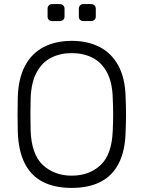

<svg xmlns="http://www.w3.org/2000/svg" viewBox="-20 -910 702 940"><path d="M331 10Q248 10 190 -19.5Q132 -49 101 -110.5Q70 -172 67 -266Q66 -311 66 -350Q66 -389 67 -434Q70 -527 103 -588.5Q136 -650 194.5 -680Q253 -710 331 -710Q409 -710 467.5 -680Q526 -650 559.5 -588.5Q593 -527 595 -434Q597 -389 597 -350Q597 -311 595 -266Q593 -172 561.5 -110.5Q530 -49 472 -19.5Q414 10 331 10ZM331 -50Q417 -50 472.5 -102Q528 -154 532 -271Q534 -316 534 -350Q534 -384 532 -429Q530 -507 503.5 -556Q477 -605 432.5 -627.5Q388 -650 331 -650Q275 -650 230.5 -627.5Q186 -605 159.5 -556Q133 -507 130 -429Q129 -384 129 -350Q129 -316 130 -271Q134 -154 190 -102Q246 -50 331 -50ZM388 -807Q378 -807 372 -813Q366 -819 366 -829V-867Q366 -877 372 -883.5Q378 -890 388 -890H426Q436 -890 442.5 -883.5Q449 -877 449 -867V-829Q449 -819 442.5 -813Q436 -807 426 -807ZM235 -807Q225 -807 219 -813Q213 -819 213 -829V-867Q213 -877 219 -883.5Q225 -890 235 -890H273Q283 -890 289.5 -883.5Q296 -877 296 -867V-829Q296 -819 289.5 -813Q283 -807 273 -807Z"/></svg>

Font: Rubik Light
Style: Regular
Weight: 300
Designer: Hubert and Fischer
Foundry: Hubert and Fischer
Version: Version 2.300;gftools[0.9.30]